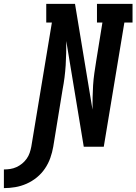

<svg xmlns="http://www.w3.org/2000/svg" viewBox="-154 -755 702 988"><path d="M-134 213V117Q-118 117 -101.5 114.5Q-85 112 -69.5 105Q-54 98 -40.5 87Q-27 76 -17 62Q-7 48 -1.5 32Q4 16 7 0L113 -639H84V-735H232L322 -191Q322 -222 322.5 -253Q323 -284 325 -315.5Q327 -347 331.5 -378.5Q336 -410 341 -441L373 -639H345V-735H528V-639H486L380 0H277L187 -544Q187 -513 186.5 -482Q186 -451 184 -419.5Q182 -388 178 -356.5Q174 -325 168 -294L120 0Q115 29 105 57.5Q95 86 77.5 112Q60 138 35.5 158Q11 178 -17.5 190.5Q-46 203 -75.5 208Q-105 213 -134 213Z"/></svg>

Font: Iosevka Gothic
Style: Bold Italic
Weight: 700
Italic angle: -9°
Monospace: yes
Designer: Belleve Invis
Foundry: Belleve Invis
Version: Version 15.5.1; ttfautohint (v1.8.4)